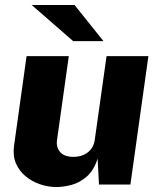

<svg xmlns="http://www.w3.org/2000/svg" viewBox="-20 -743 638 773"><path d="M207 10Q174 10 141.5 -1Q109 -12 83.2 -33.2Q57.5 -54.5 44.2 -85.2Q31 -116 36.5 -156L87 -517H257L209.5 -179Q205.5 -150 222.2 -130.8Q239 -111.5 275.5 -111.5Q311 -111.5 334.2 -130.2Q357.5 -149 361.5 -180L409 -517H577.5L505 0H378.5L373 -104.5Q357.5 -56 328.2 -31.2Q299 -6.5 266.5 1.8Q234 10 207 10ZM274.5 -577.5 107.5 -723H280L396.5 -577.5Z"/></svg>

Font: Public Sans Thin ExtraBold
Style: Italic
Weight: 800
Italic angle: -8°
Version: Version 2.001